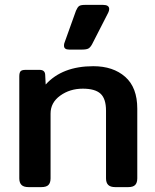

<svg xmlns="http://www.w3.org/2000/svg" viewBox="-20 -766 636 786"><path d="M242 -579Q242 -587 244 -591L291 -722Q297 -736 303.5 -741Q310 -746 328 -746H402Q427 -746 427 -729Q427 -722 423 -714L357 -585Q350 -572 342 -567.5Q334 -563 315 -563H263Q242 -563 242 -579ZM59 -36V-453Q59 -468 64 -474Q69 -480 85 -480H142Q164 -480 165 -460L167 -420Q235 -495 362 -495Q443 -495 492.5 -451.5Q542 -408 542 -321V-36Q542 -18 533.5 -9Q525 0 505 0H452Q432 0 423 -9Q414 -18 414 -36V-313Q414 -362 391.5 -382.5Q369 -403 319 -403Q266 -403 226.5 -374.5Q187 -346 187 -301V-36Q187 -18 178.5 -9Q170 0 149 0H97Q77 0 68 -9Q59 -18 59 -36Z"/></svg>

Font: Mitr
Style: Regular
Weight: 400
Designer: Thanarat Vachiruckul
Foundry: Cadson Demak
Version: Version 1.003